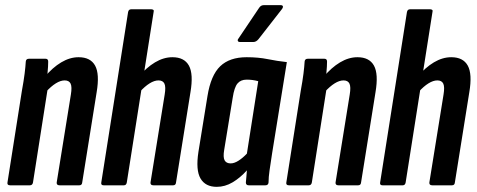

<svg xmlns="http://www.w3.org/2000/svg" viewBox="-20 -719 1850 745"><path d="M211 0Q199 0 200 -11L255 -352Q260 -382 254 -394.5Q248 -407 231 -407Q215 -407 196.5 -395.5Q178 -384 158 -362L153 -420Q184 -457 217.5 -477Q251 -497 285 -497Q331 -497 349 -464.5Q367 -432 355 -361L299 -11Q298 0 288 0ZM19 0Q7 0 9 -11L65 -367Q72 -405 75.5 -433Q79 -461 80 -480Q81 -491 92 -491H157Q167 -491 167 -480Q167 -462 164.5 -436.5Q162 -411 160 -394L165 -375L108 -11Q106 0 96 0Z M382 0Q371 0 373 -11L477 -672Q479 -683 489 -683H567Q572 -683 575 -680.5Q578 -678 576 -672L472 -11Q470 0 461 0ZM575 0Q563 0 564 -11L619 -352Q624 -382 618 -394.5Q612 -407 595 -407Q579 -407 560.5 -395.5Q542 -384 522 -362L517 -420Q548 -457 581.5 -477Q615 -497 649 -497Q695 -497 713 -464.5Q731 -432 719 -361L663 -11Q662 0 652 0Z M821 6Q777 6 758 -26.5Q739 -59 750 -130L785 -346Q798 -427 834.5 -462Q871 -497 937 -497Q982 -497 1019 -489.5Q1056 -482 1093 -478L1036 -125Q1030 -86 1026 -58.5Q1022 -31 1022 -11Q1021 0 1010 0H945Q934 0 934 -11Q935 -21 936 -33Q937 -45 938 -58Q912 -29 882.5 -11.5Q853 6 821 6ZM875 -85Q889 -85 905.5 -95.5Q922 -106 938 -123L982 -404Q971 -407 960 -408.5Q949 -410 937 -410Q914 -410 901.5 -395Q889 -380 883 -340L850 -138Q845 -109 851.5 -97Q858 -85 875 -85ZM910 -556Q905 -556 903 -560Q901 -564 905 -569L985 -688Q992 -699 1003 -699H1069Q1076 -699 1077.5 -695Q1079 -691 1075 -685L983 -567Q974 -556 963 -556Z M1293 0Q1281 0 1282 -11L1337 -352Q1342 -382 1336 -394.5Q1330 -407 1313 -407Q1297 -407 1278.5 -395.5Q1260 -384 1240 -362L1235 -420Q1266 -457 1299.5 -477Q1333 -497 1367 -497Q1413 -497 1431 -464.5Q1449 -432 1437 -361L1381 -11Q1380 0 1370 0ZM1101 0Q1089 0 1091 -11L1147 -367Q1154 -405 1157.5 -433Q1161 -461 1162 -480Q1163 -491 1174 -491H1239Q1249 -491 1249 -480Q1249 -462 1246.5 -436.5Q1244 -411 1242 -394L1247 -375L1190 -11Q1188 0 1178 0Z M1464 0Q1453 0 1455 -11L1559 -672Q1561 -683 1571 -683H1649Q1654 -683 1657 -680.5Q1660 -678 1658 -672L1554 -11Q1552 0 1543 0ZM1657 0Q1645 0 1646 -11L1701 -352Q1706 -382 1700 -394.5Q1694 -407 1677 -407Q1661 -407 1642.5 -395.5Q1624 -384 1604 -362L1599 -420Q1630 -457 1663.5 -477Q1697 -497 1731 -497Q1777 -497 1795 -464.5Q1813 -432 1801 -361L1745 -11Q1744 0 1734 0Z"/></svg>

Font: Sofia Sans Extra Condensed
Style: Bold Italic
Weight: 700
Italic angle: -9°
Designer: Botio Nikoltchev, Ani Petrova
Foundry: lettersoup
Version: Version 4.101